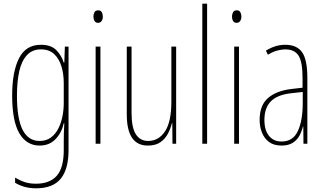

<svg xmlns="http://www.w3.org/2000/svg" viewBox="-20 -780 1757 1042"><path d="M202 -537Q258 -537 286.5 -507Q315 -477 326 -440H329L332 -527H352V35Q352 138 309.5 190Q267 242 175 242Q112 242 62 212V184Q89 200 115 208.5Q141 217 175 217Q250 217 288 174Q326 131 326 35V-12Q326 -35 326.5 -57.5Q327 -80 329 -111H326Q315 -60 281.5 -25Q248 10 195 10Q124 10 85 -56.5Q46 -123 46 -262Q46 -390 83 -463.5Q120 -537 202 -537ZM202 -512Q155 -512 126 -480.5Q97 -449 84.5 -393Q72 -337 72 -262Q72 -135 103 -75Q134 -15 195 -15Q231 -15 256 -33.5Q281 -52 296.5 -82.5Q312 -113 319 -149Q326 -185 326 -221V-329Q326 -378 313.5 -419.5Q301 -461 274 -486.5Q247 -512 202 -512Z M513 -724Q527 -724 532.5 -713.5Q538 -703 538 -691Q538 -675 531 -665.5Q524 -656 512 -656Q499 -656 493 -666.5Q487 -677 487 -690Q487 -702 492.5 -713Q498 -724 513 -724ZM525 -527V0H499V-527Z M936 -527V0H916L915 -112H913Q906 -83 891.5 -55Q877 -27 851 -8.5Q825 10 782 10Q668 10 668 -159V-527H694V-167Q694 -87 717.5 -51Q741 -15 784 -15Q841 -15 875.5 -67Q910 -119 910 -228V-527Z M1104 0H1078V-760H1104Z M1265 -724Q1279 -724 1284.5 -713.5Q1290 -703 1290 -691Q1290 -675 1283 -665.5Q1276 -656 1264 -656Q1251 -656 1245 -666.5Q1239 -677 1239 -690Q1239 -702 1244.5 -713Q1250 -724 1265 -724ZM1277 -527V0H1251V-527Z M1528 -537Q1591 -537 1619.5 -496.5Q1648 -456 1648 -358V0H1627L1626 -93H1624Q1618 -68 1605.5 -44.5Q1593 -21 1569.5 -5.5Q1546 10 1508 10Q1466 10 1440 -9.5Q1414 -29 1401.5 -61Q1389 -93 1389 -129Q1389 -208 1434 -247.5Q1479 -287 1561 -297L1622 -304V-355Q1622 -445 1600 -478.5Q1578 -512 1528 -512Q1510 -512 1486 -506Q1462 -500 1434 -483L1423 -505Q1474 -537 1528 -537ZM1560 -274Q1486 -266 1450.5 -230.5Q1415 -195 1415 -129Q1415 -73 1440 -42.5Q1465 -12 1508 -12Q1571 -12 1597 -70Q1623 -128 1623 -220V-281Z"/></svg>

Font: Noto Sans Lao Looped ExtraCondensed Thin
Style: Regular
Weight: 100
Width: 2
Designer: Mark Frömberg, Ben Mitchell
Foundry: The Fontpad Ltd
Version: Version 1.002; ttfautohint (v1.8.4.7-5d5b)